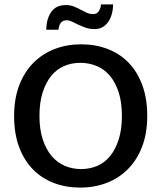

<svg xmlns="http://www.w3.org/2000/svg" viewBox="-20 -841 732 871"><path d="M348 -640Q413 -640 468 -619Q523 -598 563 -557Q603 -516 625.5 -455Q648 -394 648 -315Q648 -237 625 -176.5Q602 -116 561 -74.5Q520 -33 464.5 -11.5Q409 10 344 10Q279 10 224 -11Q169 -32 129 -73Q89 -114 66.5 -174.5Q44 -235 44 -315Q44 -393 67 -453.5Q90 -514 131 -555.5Q172 -597 227.5 -618.5Q283 -640 348 -640ZM159 -315Q159 -254 174 -208.5Q189 -163 214.5 -133Q240 -103 274.5 -88.5Q309 -74 348 -74Q387 -74 421 -88.5Q455 -103 479.5 -133Q504 -163 518.5 -208.5Q533 -254 533 -315Q533 -378 518 -423.5Q503 -469 477.5 -498.5Q452 -528 417.5 -542Q383 -556 344 -556Q305 -556 271 -541.5Q237 -527 212.5 -497Q188 -467 173.5 -421.5Q159 -376 159 -315ZM190 -706Q190 -753 211.5 -785.5Q233 -818 279 -818Q299 -818 315 -811.5Q331 -805 345 -797.5Q359 -790 373 -783.5Q387 -777 402 -777Q420 -777 428.5 -790.5Q437 -804 438 -821H493Q493 -799 487.5 -778.5Q482 -758 471.5 -742.5Q461 -727 445.5 -718Q430 -709 409 -709Q388 -709 370 -715Q352 -721 336.5 -728.5Q321 -736 307.5 -742.5Q294 -749 283 -749Q263 -749 255 -736.5Q247 -724 245 -706Z"/></svg>

Font: Ek Mukta Medium
Style: Regular
Weight: 500
Designer: Girish Dalvi and Yashodeep Gholap
Foundry: Ek Type
Version: Version 2.538;PS 1.002;hotconv 16.6.51;makeotf.lib2.5.65220;